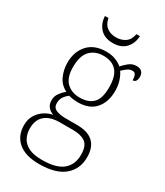

<svg xmlns="http://www.w3.org/2000/svg" viewBox="-234 -815 983 1147"><g transform="rotate(30 258.0 -241.5)"><path d="M236 240Q142 240 92.5 198Q43 156 43 83Q43 42 61 13Q79 -16 106.5 -34Q134 -52 164 -57Q142 -64 126.5 -81.5Q111 -99 111 -129Q111 -157 128.5 -180Q146 -203 163 -215Q119 -237 100 -280Q81 -323 81 -370Q81 -446 125 -494.5Q169 -543 251 -543Q287 -543 315 -532Q343 -521 361 -505Q374 -520 397 -539.5Q420 -559 450 -559Q476 -559 487.5 -545.5Q499 -532 499 -513Q499 -495 492.5 -484Q486 -473 471 -473Q471 -522 444 -522Q424 -522 409.5 -511.5Q395 -501 378 -485Q392 -466 402.5 -435Q413 -404 413 -364Q413 -289 372.5 -242Q332 -195 251 -195Q239 -195 218.5 -197.5Q198 -200 190 -204Q172 -191 159.5 -173Q147 -155 147 -128Q147 -98 172.5 -87Q198 -76 238 -76H317Q466 -76 466 62Q466 143 408.5 191.5Q351 240 236 240ZM248 -225Q307 -225 339 -256.5Q371 -288 371 -365Q371 -443 339.5 -478Q308 -513 248 -513Q192 -513 157.5 -477.5Q123 -442 123 -364Q123 -292 157.5 -258.5Q192 -225 248 -225ZM239 210Q337 210 382 172.5Q427 135 427 67Q427 6 397 -16Q367 -38 311 -38H219Q181 -38 150.5 -26.5Q120 -15 101.5 11.5Q83 38 83 83Q83 117 97.5 146Q112 175 146 192.5Q180 210 239 210ZM256 -606Q200 -606 169 -639Q138 -672 136 -723H160Q168 -682 193.5 -663.5Q219 -645 256 -645Q292 -645 319 -663.5Q346 -682 353 -723H377Q375 -672 344 -639Q313 -606 256 -606Z"/></g></svg>

Font: Noto Serif Tamil ExtraLight
Style: Regular
Weight: 200
Designer: Indian Type Foundry, Tom Grace, and the Monotype Design Team
Foundry: Monotype Imaging Inc.
Version: Version 2.004; ttfautohint (v1.8.4.7-5d5b)